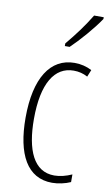

<svg xmlns="http://www.w3.org/2000/svg" viewBox="-88 -809 496 864"><g transform="rotate(10 160.0 -377.0)"><path d="M314 -756V-764H270C239 -713 208 -671 164 -618V-606H186C225 -643 283 -709 314 -756ZM214 10C241 10 274 3 298 -8V-43C271 -31 244 -24 218 -24C124 -24 84 -117 84 -259C84 -422 136 -504 223 -504C246 -504 267 -499 287 -488L300 -520C277 -532 251 -539 221 -539C111 -539 46 -440 46 -258C46 -91 100 10 214 10Z"/></g></svg>

Font: Noto Sans Hebrew ExtraCondensed ExtraLight
Style: Regular
Weight: 200
Width: 2
Designer: Monotype Design Team
Foundry: Monotype Imaging Inc.
Version: Version 2.004